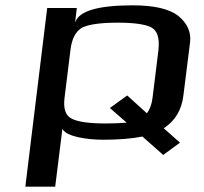

<svg xmlns="http://www.w3.org/2000/svg" viewBox="-20 -514 764 720"><path d="M367 10C425 10 474 6 514 -2L592 67L655 21L594 -33C636 -60 662 -102 668 -158L693 -357C697 -394 682 -427 649 -454C615 -481 558 -494 477 -494C349 -494 277 -473 263 -432H262L268 -484H157L75 186H187L214 -31C228 -1 309 10 367 10ZM552 -147C549 -123 542 -104 531 -89L457 -156L392 -109L455 -54C431 -52 405 -51 376 -51C314 -51 272 -57 249 -69C226 -80 217 -106 222 -147L244 -325C249 -370 265 -398 289 -411C315 -423 359 -429 422 -429C483 -429 525 -423 548 -411C571 -398 579 -370 574 -325Z"/></svg>

Font: Gamestation Extended
Style: Italic
Weight: 400
Width: 7
Designer: Jonas Hecksher
Foundry: Jonas Hecksher, Playtypeª, e-types AS
Version: Version 1.003